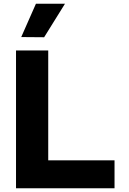

<svg xmlns="http://www.w3.org/2000/svg" viewBox="-20 -1011 692 1031"><path d="M329 -991H173L94 -812L217 -811ZM595 0V-150H239V-740H66V0Z"/></svg>

Font: Be Vietnam Pro ExtraBold
Style: Regular
Weight: 800
Designer: Lam Bao, Tony Le, Vietanh Nguyen
Foundry: Yellow Type Foundry
Version: Version 1.002